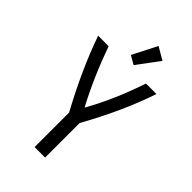

<svg xmlns="http://www.w3.org/2000/svg" viewBox="-276 -1040 1137 1137"><g transform="rotate(45 293.0 -471.0)"><path d="M249 0V-289.1Q122.1 -522.5 48.8 -732.4H136.7Q206.1 -537.1 293 -374.5Q383.8 -535.2 449.2 -732.4H537.1Q466.8 -522.5 336.9 -289.1V0ZM344.7 -942.4 423.8 -896.5 320.3 -757.8 266.6 -789.1Z"/></g></svg>

Font: Consola Mono
Style: Book
Weight: 400
Monospace: yes
Version: Version 2.001